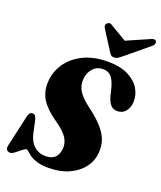

<svg xmlns="http://www.w3.org/2000/svg" viewBox="-168 -1037 965 1152"><g transform="rotate(20 315.0 -461.0)"><path d="M281.5 10Q236 10 207.2 1Q178.5 -8 161.8 -19.8Q145 -31.5 135.8 -40.5Q126.5 -49.5 120 -49.5Q112.5 -49.5 96.2 -36.2Q80 -23 62.8 -9.8Q45.5 3.5 34.5 3.5Q20.5 3.5 12.8 -5Q5 -13.5 8.5 -32.5L52.5 -228.5Q55.5 -245 62.2 -255Q69 -265 81 -265Q93.5 -265 99 -257Q104.5 -249 110 -228L125.5 -154.5Q137 -103.5 167.2 -76.8Q197.5 -50 240.5 -50Q313 -50 323 -121Q329 -159 307.8 -194Q286.5 -229 228.5 -268.5Q160.5 -315 130 -362.8Q99.5 -410.5 103 -475Q106 -538 142 -591.8Q178 -645.5 243.5 -678.2Q309 -711 400 -711Q479 -711 529.5 -685.8Q580 -660.5 604 -621Q628 -581.5 626.5 -538Q625 -500.5 605.5 -475.8Q586 -451 552 -451Q526.5 -451 510.8 -467.8Q495 -484.5 484.5 -520.5L472.5 -569Q460.5 -615.5 441 -637.2Q421.5 -659 389 -659Q349 -659 324 -630.8Q299 -602.5 296.5 -563.5Q292.5 -521 314 -487Q335.5 -453 387 -414.5Q448 -369 481.5 -330.2Q515 -291.5 526.8 -254Q538.5 -216.5 534 -174Q529 -121.5 496.2 -80Q463.5 -38.5 408.5 -14.2Q353.5 10 281.5 10ZM476.5 -775Q461.5 -762.5 450.2 -754.8Q439 -747 425 -747Q410.5 -747 403 -754.2Q395.5 -761.5 388 -775L312.5 -893.5Q301.5 -913.5 316.5 -925.5Q331.5 -938 348.5 -924L451 -863.5L589 -924Q616.5 -938.5 627.5 -925.5Q631 -920.5 629.5 -910.5Q628 -900.5 616.5 -891Z"/></g></svg>

Font: Fraunces 144pt S050 Black
Style: Italic
Weight: 900
Italic angle: -16°
Version: Version 1.000; ttfautohint (v1.8.3)